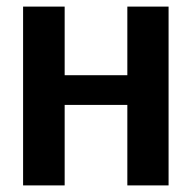

<svg xmlns="http://www.w3.org/2000/svg" viewBox="-20 -562 581 582"><path d="M491 -542V0H366V-244H176V0H50V-542H176V-334H366V-542Z"/></svg>

Font: Repo
Style: DemiBold
Weight: 600
Designer: Stefan Peev
Foundry: Context Ltd
Version: Version 001.000